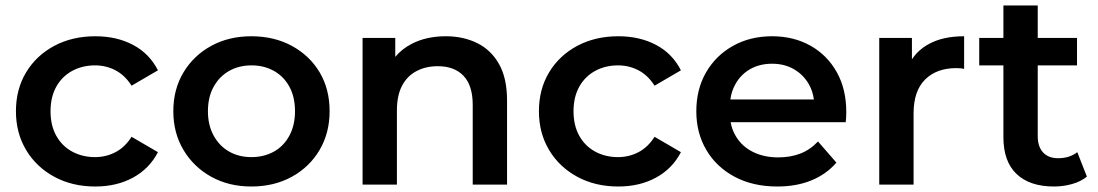

<svg xmlns="http://www.w3.org/2000/svg" viewBox="-20 -672 3998 699"><path d="M327 7Q243 7 177.5 -28.5Q112 -64 75 -126Q38 -188 38 -267Q38 -347 75 -408.5Q112 -470 177.5 -505Q243 -540 327 -540Q405 -540 464.5 -508.5Q524 -477 555 -416L459 -360Q435 -398 400.5 -416Q366 -434 326 -434Q280 -434 243 -414Q206 -394 185 -356.5Q164 -319 164 -267Q164 -215 185 -177.5Q206 -140 243 -120Q280 -100 326 -100Q366 -100 400.5 -118Q435 -136 459 -174L555 -118Q524 -58 464.5 -25.5Q405 7 327 7Z M895 7Q813 7 749 -28.5Q685 -64 648 -126Q611 -188 611 -267Q611 -347 648 -408.5Q685 -470 749 -505Q813 -540 895 -540Q978 -540 1042.5 -505Q1107 -470 1143.5 -409Q1180 -348 1180 -267Q1180 -188 1143.5 -126Q1107 -64 1042.5 -28.5Q978 7 895 7ZM895 -100Q941 -100 977 -120Q1013 -140 1033.5 -178Q1054 -216 1054 -267Q1054 -319 1033.5 -356.5Q1013 -394 977 -414Q941 -434 896 -434Q850 -434 814.5 -414Q779 -394 758 -356.5Q737 -319 737 -267Q737 -216 758 -178Q779 -140 814.5 -120Q850 -100 895 -100Z M1300 0V-534H1419V-465Q1443 -494 1480 -513Q1533 -540 1603 -540Q1667 -540 1717.5 -515Q1768 -490 1797 -438.5Q1826 -387 1826 -306V0H1701V-290Q1701 -361 1667.5 -396Q1634 -431 1574 -431Q1530 -431 1496 -413Q1462 -395 1443.5 -359.5Q1425 -324 1425 -270V0Z M2231 7Q2147 7 2081.5 -28.5Q2016 -64 1979 -126Q1942 -188 1942 -267Q1942 -347 1979 -408.5Q2016 -470 2081.5 -505Q2147 -540 2231 -540Q2309 -540 2368.5 -508.5Q2428 -477 2459 -416L2363 -360Q2339 -398 2304.5 -416Q2270 -434 2230 -434Q2184 -434 2147 -414Q2110 -394 2089 -356.5Q2068 -319 2068 -267Q2068 -215 2089 -177.5Q2110 -140 2147 -120Q2184 -100 2230 -100Q2270 -100 2304.5 -118Q2339 -136 2363 -174L2459 -118Q2428 -58 2368.5 -25.5Q2309 7 2231 7Z M2810 7Q2721 7 2654.5 -28.5Q2588 -64 2551.5 -126Q2515 -188 2515 -267Q2515 -347 2550.5 -408.5Q2586 -470 2648.5 -505Q2711 -540 2791 -540Q2869 -540 2930 -506Q2991 -472 3026 -410Q3061 -348 3061 -264Q3061 -256 3060.5 -246Q3060 -236 3059 -227H2640Q2645 -199 2659 -176Q2681 -139 2721 -119Q2761 -99 2813 -99Q2858 -99 2894 -113Q2930 -127 2958 -157L3025 -80Q2989 -38 2934.5 -15.5Q2880 7 2810 7ZM2639 -310H2943Q2939 -340 2925 -365Q2905 -400 2870.5 -420Q2836 -440 2791 -440Q2745 -440 2710.5 -420Q2676 -400 2657 -365Q2643 -340 2639 -310Z M3181 0V-534H3300V-456Q3323 -491 3362 -512Q3413 -540 3490 -540V-421Q3482 -423 3475 -423.5Q3468 -424 3461 -424Q3390 -424 3348 -382.5Q3306 -341 3306 -259V0Z M3817 7Q3729 7 3681 -38.5Q3633 -84 3633 -173V-434H3545V-534H3633V-652H3758V-534H3901V-434H3758V-176Q3758 -138 3777.5 -117Q3797 -96 3832 -96Q3874 -96 3902 -118L3937 -29Q3915 -11 3883 -2Q3851 7 3817 7Z"/></svg>

Font: Montserrat Thin SemiBold
Style: Regular
Weight: 600
Version: Version 9.000